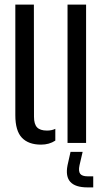

<svg xmlns="http://www.w3.org/2000/svg" viewBox="-20 -620 450 833"><path d="M46.5 -120V-600H127L127.5 -113.5Q127.5 -81.5 140.8 -67.5Q154 -53.5 184 -53.5Q204.5 -53.5 220 -61V-10Q193.5 7.5 158 7.5Q103.5 7.5 75 -22.5Q46.5 -52.5 46.5 -120ZM273 0V-600H353.5V0ZM384.5 193H359.5Q307 193 285.2 169.2Q263.5 145.5 273 97L286 39H338.5L325 97Q319.5 122.5 327.8 133.8Q336 145 360.5 145H384.5Z"/></svg>

Font: Big Shoulders Stencil Text Thin
Style: Regular
Weight: 400
Version: Version 2.001